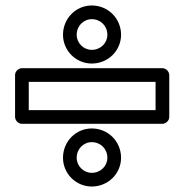

<svg xmlns="http://www.w3.org/2000/svg" viewBox="-20 -765 673 701"><path d="M315 -695C347.4 -695 372 -670.3 372 -638C372 -608.1 347.6 -583 315 -583C284.8 -583 260 -607.8 260 -638C260 -670.6 285.1 -695 315 -695ZM315 -745C256.9 -745 210 -697.4 210 -638C210 -580.2 257.2 -533 315 -533C374.4 -533 422 -579.9 422 -638C422 -697.7 374.6 -745 315 -745ZM85 -466H548V-363H85ZM60 -516C49.3 -516 35 -506.1 35 -491V-338C35 -327.3 44.9 -313 60 -313H573C583.7 -313 598 -322.9 598 -338V-491C598 -501.7 588.1 -516 573 -516ZM315 -246C347.4 -246 372 -221.3 372 -189C372 -159.1 347.6 -134 315 -134C284.8 -134 260 -158.8 260 -189C260 -221.6 285.1 -246 315 -246ZM315 -296C256.9 -296 210 -248.4 210 -189C210 -131.2 257.2 -84 315 -84C374.4 -84 422 -130.9 422 -189C422 -248.7 374.6 -296 315 -296Z"/></svg>

Font: Hussar Techniczny
Style: Bold 
Weight: 700
Foundry: Cannot Into Space Fonts
Version: Version 0.77